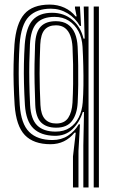

<svg xmlns="http://www.w3.org/2000/svg" viewBox="-20 -629 509 849"><path d="M302.7 200V63L314.9 -42.5H309.5Q289.4 -17.1 262.6 -4.2Q235.8 8.7 203.4 8.7Q128.7 8.7 90 -31.5Q51.3 -71.8 44.7 -164.9Q41.8 -211.8 40.5 -255.6Q39.2 -299.5 40.1 -343.1Q41 -386.8 44 -432.6Q51 -525 87.4 -566.8Q123.8 -608.7 199.7 -608.7Q234.9 -608.7 264.8 -595Q294.7 -581.2 314.3 -556.4H319L311.5 -593.1V-600H333.5L338.5 -514.4H333.2Q313.1 -549.4 279 -570Q244.9 -590.6 204.8 -590.6Q142.2 -590.6 107.7 -555.6Q73.2 -520.7 66.7 -432.9Q63.9 -388.7 63.1 -346.1Q62.3 -303.4 63.3 -259Q64.4 -214.7 67.4 -164.7Q73.1 -81.1 109.2 -45.5Q145.2 -9.8 212.2 -9.8Q250.9 -9.8 280.5 -29Q310.2 -48.2 328.2 -79.3H333.6L327 38.9V200ZM348.5 200V14.7L351.4 -133.7H346.1Q331.4 -87.2 300 -57.3Q268.5 -27.5 221.1 -28.4Q159.9 -29.8 127.5 -61.5Q95.1 -93.2 90.2 -164.4Q87.2 -214.2 86.1 -259.4Q84.9 -304.7 85.8 -347.3Q86.6 -390 89.4 -432.2Q95.2 -508.4 124.6 -540.4Q154 -572.5 210.4 -572.5Q263.2 -572.5 300.3 -541Q337.5 -509.5 349.2 -458.2L354.4 -458.3L350.2 -600H371.5V200ZM225.8 -47Q262.9 -47 288.6 -64.2Q314.2 -81.4 328.6 -110.6Q342.9 -139.8 345.7 -175.5Q348.4 -210.4 348.9 -252.1Q349.4 -293.9 348.3 -337.6Q347.3 -381.4 345 -421.9Q342.9 -460.6 327.1 -490.4Q311.2 -520.3 284.3 -537.3Q257.3 -554.4 221.4 -554.4Q168.1 -554.4 141.9 -526.1Q115.7 -497.8 112.4 -432.4Q110.6 -392.4 109.7 -352.1Q108.9 -311.8 109.7 -266.4Q110.4 -221.1 113.1 -165.3Q116.5 -101.5 144.7 -74.2Q172.8 -47 225.8 -47ZM228.6 -64.4Q185.3 -64.4 161.7 -87.5Q138.2 -110.7 135.9 -165.4Q133.9 -217.2 133 -260.7Q132.1 -304.2 132.7 -345.6Q133.3 -387 135.1 -432.1Q137.7 -488 160.3 -511.6Q182.9 -535.3 227.3 -535.3Q258.9 -535.3 279.6 -521.2Q300.2 -507.2 311 -481.8Q321.7 -456.3 323.3 -421.9Q325.2 -382.2 325.8 -339Q326.4 -295.8 325.9 -253.8Q325.3 -211.9 323.5 -175.6Q320.9 -124.7 298.7 -94.5Q276.5 -64.4 228.6 -64.4ZM228.7 -82.9Q265.1 -82.9 281.7 -108Q298.2 -133.1 300.6 -175.2Q302.7 -214.9 303.3 -258.5Q303.9 -302 303.2 -344.3Q302.4 -386.5 300.6 -421.7Q299 -450.2 290.9 -471.6Q282.8 -493.1 267.3 -505.1Q251.7 -517.1 227.5 -517.1Q194.6 -517.1 177.4 -497.5Q160.2 -477.9 158 -432.4Q155.1 -365.2 155.1 -303.3Q155.2 -241.4 158.8 -164.7Q161 -122 178.8 -102.4Q196.5 -82.9 228.7 -82.9ZM394.4 200V-600H417.3V200Z"/></svg>

Font: Big Shoulders Inline Text Thin
Style: Regular
Weight: 100
Designer: Patric King
Foundry: XO Type Co
Version: Version 2.002